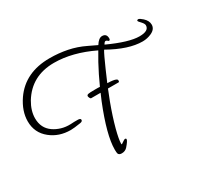

<svg xmlns="http://www.w3.org/2000/svg" viewBox="-120 -714 994 928"><g transform="rotate(-30 377.0 -250.5)"><path d="M318 36Q303 36 299 26Q297 20 297 3Q297 -77 359 -231Q411 -358 468 -452Q354 -507 252 -507Q127 -507 65 -406Q39 -362 39 -320Q39 -265 81 -236Q100 -223 123.5 -216Q147 -209 175 -210L194 -211H214Q230 -211 230 -202Q230 -193 216 -191Q179 -185 161 -185Q96 -185 50 -222Q1 -261 1 -325Q1 -382 40 -439Q108 -537 245 -537Q295 -537 342.5 -527.5Q390 -518 435 -496L481 -474Q499 -503 518 -503Q543 -503 543 -476Q543 -466 536 -466Q534 -466 530 -470Q526 -474 521 -474Q515 -474 508 -461Q617 -411 675 -411Q728 -411 728 -442Q728 -451 716 -464Q703 -477 703 -481Q703 -486 711 -486Q717 -486 733 -472Q754 -453 754 -431Q754 -406 726 -393Q702 -382 676 -382Q598 -382 494 -441Q488 -431 478 -410Q468 -389 454 -357Q383 -199 352 -83Q338 -29 338 -7Q338 -2 340 -2Q341 -2 352 -10Q362 -17 365 -17Q372 -17 372 -12Q372 -3 349 23Q337 36 318 36ZM323 -269Q319 -269 316 -275.5Q313 -282 313 -285Q313 -292 321 -294Q327 -296 359 -296Q367 -296 375.5 -296Q384 -296 394 -295Q420 -294 444.5 -292Q469 -290 477 -284Q480 -281 480 -277Q480 -269 476 -269Z"/></g></svg>

Font: Petemoss
Style: Regular
Weight: 400
Designer: Robert E. Leuschke
Foundry: Robert E. Leuschke
Version: Version 1.010; ttfautohint (v1.8.3)